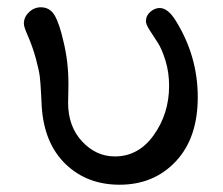

<svg xmlns="http://www.w3.org/2000/svg" viewBox="-20 -505 615 530"><path d="M45.9 -439.9Q45.9 -458 60.1 -471.4Q74.2 -484.9 92.8 -484.9Q117.7 -484.9 130.9 -462.4Q144 -439.9 154.8 -392.1Q168.9 -335.9 168.9 -272.9Q168.9 -260.7 168.5 -244.9Q168 -229 168 -221.2Q168 -156.2 206.5 -114.7Q245.1 -73.2 296.9 -73.2Q362.8 -73.2 404.8 -132.6Q446.8 -191.9 446.8 -268.1Q446.8 -305.2 436.8 -337.6Q426.8 -370.1 415.3 -387.5Q403.8 -404.8 393.3 -421.4Q382.8 -438 382.8 -445.8Q382.8 -461.9 395 -472.4Q407.2 -482.9 420.9 -482.9Q443.8 -482.9 465.8 -446.8Q525.9 -349.6 525.9 -236.8Q525.9 -124 465.3 -59.6Q404.8 4.9 310.1 4.9Q220.2 4.9 161.1 -52Q102.1 -108.9 95.2 -210Q95.2 -211.9 93.5 -244.9Q91.8 -277.8 89.8 -293.9Q87.9 -310.1 78.9 -343.5Q69.8 -377 55.2 -410.2Q45.9 -431.2 45.9 -439.9Z"/></svg>

Font: CMU Concrete
Style: Bold
Weight: 700
Version: Version 0.7.0